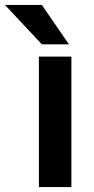

<svg xmlns="http://www.w3.org/2000/svg" viewBox="-88 -760 380 780"><path d="M70 -530H202V0H70ZM-68 -740H82L192 -580H82Z"/></svg>

Font: Golos Text DemiBold
Style: Regular
Weight: 600
Designer: A.Korolkova, Vitaly Kuzmin
Foundry: ParaType Ltd
Version: Version 2.002